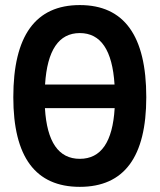

<svg xmlns="http://www.w3.org/2000/svg" viewBox="-20 -723 626 753"><path d="M293 9.8Q32.2 9.8 32.2 -341.8Q32.2 -703.1 293 -703.1Q553.7 -703.1 553.7 -341.8Q553.7 9.8 293 9.8ZM156.7 -391.6H429.2Q416.5 -593.3 293 -593.3Q169.4 -593.3 156.7 -391.6ZM293 -100.1Q418 -100.1 429.7 -298.8H156.2Q168 -100.1 293 -100.1Z"/></svg>

Font: Cascadia Mono NF SemiBold
Style: Regular
Weight: 600
Monospace: yes
Designer: Aaron Bell
Foundry: Saja Typeworks
Version: Version 2404.023; ttfautohint (v1.8.4)